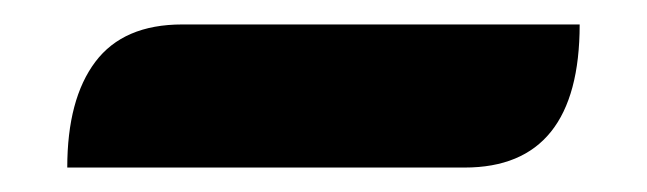

<svg xmlns="http://www.w3.org/2000/svg" viewBox="-20 -370 529 157"><path d="M129 -350H454Q454 -233 360 -233H35Q35 -289 58 -319.5Q81 -350 129 -350Z"/></svg>

Font: K2D ExtraBold
Style: Regular
Weight: 800
Designer: Katatrad Aksorn Co.,Ltd.
Foundry: Cadson Demak Co.,Ltd.
Version: Version 1.000; ttfautohint (v1.6)